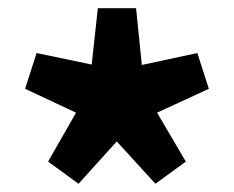

<svg xmlns="http://www.w3.org/2000/svg" viewBox="-20 -835 569 467"><path d="M171 -388 264 -491 358 -388 432 -442 362 -561 488 -619 460 -706 325 -677 311 -815H218L203 -678L69 -706L41 -619L165 -561L97 -442Z"/></svg>

Font: Noto Sans TC Black
Style: Regular
Weight: 900
Designer: Ryoko NISHIZUKA 西塚涼子 (kana, bopomofo & ideographs); Paul D. Hunt (Latin, Greek & Cyrillic); Sandoll Communications 산돌커뮤니
Foundry: Adobe
Version: Version 2.004;hotconv 1.0.118;makeotfexe 2.5.65603